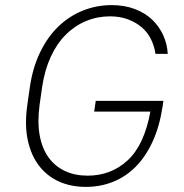

<svg xmlns="http://www.w3.org/2000/svg" viewBox="-20 -726 720 752"><path d="M355 -331H620L617 -310Q605 -231 578 -172Q551 -113 512 -73.5Q473 -34 423 -14Q373 6 317 6Q257 6 210 -15.5Q163 -37 132 -78Q101 -119 88.5 -178.5Q76 -238 87 -315L97 -385Q108 -461 137 -521Q166 -581 208.5 -622Q251 -663 304.5 -684.5Q358 -706 417 -706Q468 -706 508.5 -690.5Q549 -675 576.5 -648.5Q604 -622 619.5 -587.5Q635 -553 637 -515H589Q585 -543 572.5 -570Q560 -597 537.5 -617Q515 -637 483 -649.5Q451 -662 411 -662Q362 -662 318 -644Q274 -626 238.5 -591Q203 -556 179 -504Q155 -452 145 -385L135 -315Q126 -247 135.5 -195.5Q145 -144 170.5 -109Q196 -74 235 -56Q274 -38 323 -38Q415 -38 480 -98Q545 -158 569 -289H349Z"/></svg>

Font: Retni Sans Light
Style: Italic
Weight: 300
Italic angle: -8°
Designer: Vitaly Kuzmin
Foundry: ParaType Ltd.
Version: Version 1.00;June 10, 2019;FontCreator 11.5.0.2425 64-bit; t